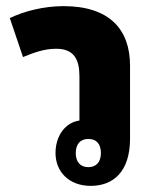

<svg xmlns="http://www.w3.org/2000/svg" viewBox="-20 -596 499 626"><path d="M404 -382C404 -499 338 -576 187 -576C122 -576 57 -559 12 -537L55 -410C94 -426 126 -437 163 -437C221 -437 239 -403 239 -347V-203C190 -196 161 -150 161 -97C161 -38 203 10 276 10C349 10 404 -36 404 -144ZM268 -143C294 -143 309 -127 309 -97C309 -68 294 -51 268 -51C242 -51 227 -68 227 -97C227 -126 242 -143 268 -143Z"/></svg>

Font: Noto Sans Thai Looped Condensed Black
Style: Regular
Weight: 900
Width: 3
Designer: Sasikarn Vongin, Ben Mitchell
Foundry: The Fontpad Ltd
Version: Version 1.001